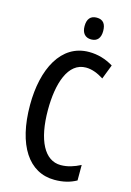

<svg xmlns="http://www.w3.org/2000/svg" viewBox="-137 -988 729 1065"><g transform="rotate(15 227.5 -455.0)"><path d="M282 -920C246 -920 228 -898 228 -857C228 -817 248 -795 282 -795C317 -795 335 -817 335 -857C335 -897 319 -920 282 -920ZM296 -637C331 -637 365 -623 398 -602L430 -685C387 -711 341 -725 290 -725C130 -725 49 -563 49 -357C49 -126 139 10 287 10C336 10 376 0 412 -20V-109C375 -90 339 -78 299 -78C206 -78 152 -182 152 -356C152 -508 193 -637 296 -637Z"/></g></svg>

Font: Noto Sans Malayalam ExtraCondensed Medium
Style: Regular
Weight: 500
Width: 2
Designer: Jelle Bosma - Monotype Design Team
Foundry: Monotype Imaging Inc.
Version: Version 2.104